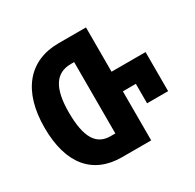

<svg xmlns="http://www.w3.org/2000/svg" viewBox="-155 -883 1067 1051"><g transform="rotate(-30 378.5 -357.0)"><path d="M512 -434V-714H339C150 -714 41 -581 41 -352C41 -121 146 0 328 0H512V-310H594V-187H727V-434ZM361 -131H331C243 -131 198 -197 198 -358C198 -508 243 -582 340 -582H361Z"/></g></svg>

Font: Noto Sans Georgian ExtraCondensed ExtraBold
Style: Regular
Weight: 800
Width: 2
Designer: Monotype Design Team, Akaki Razmadze
Foundry: Google LLC
Version: Version 2.005